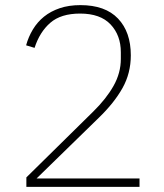

<svg xmlns="http://www.w3.org/2000/svg" viewBox="-20 -730 640 750"><path d="M525 0H83V-37L344 -294Q395 -344 423.5 -394.5Q452 -445 452 -500V-526Q452 -592 412 -634.5Q372 -677 293 -677Q218 -677 176.5 -641Q135 -605 115 -543L82 -553Q91 -586 108.5 -615Q126 -644 152 -665Q178 -686 213.5 -698Q249 -710 294 -710Q391 -710 441 -657.5Q491 -605 491 -514Q491 -444 458.5 -386Q426 -328 366 -270L123 -33H525Z"/></svg>

Font: IBM Plex Mono ExtLt
Style: Regular
Weight: 200
Monospace: yes
Designer: Mike Abbink, Paul van der Laan, Pieter van Rosmalen
Foundry: Bold Monday
Version: Version 2.3